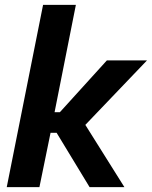

<svg xmlns="http://www.w3.org/2000/svg" viewBox="-20 -772 626 792"><path d="M7.8 0 157.7 -752H293L205.1 -309.1H252.4L211.4 -292L420.9 -522.9H586.4L309.1 -232.9L300.8 -306.6L493.2 0H349.6L194.3 -255.9L236.3 -224.1H188.5L142.6 0Z"/></svg>

Font: Reddit Sans
Style: Bold Italic
Weight: 700
Italic angle: -11.25°
Designer: Stephen Hutchings
Version: Version 1.013